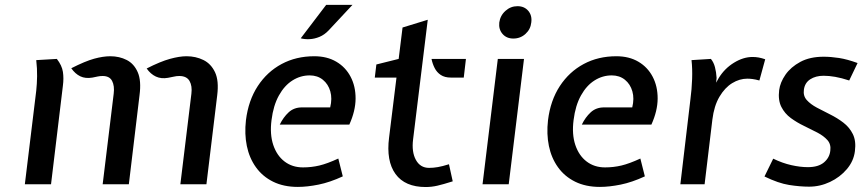

<svg xmlns="http://www.w3.org/2000/svg" viewBox="-20 -760 3558 792"><path d="M724 0 769.5 -373.5Q773.5 -405.5 761.8 -426Q750 -446.5 719.5 -446.5Q708 -446.5 697.8 -444Q687.5 -441.5 673 -439Q645 -434 623 -444.2Q601 -454.5 585 -477.5Q642 -506.5 681.2 -517.2Q720.5 -528 749.5 -528Q787.5 -528 819 -512.5Q850.5 -497 867 -462Q883.5 -427 876 -367L831.5 0ZM82.5 0 129.5 -386Q132.5 -414 133 -445.5Q133.5 -477 129.5 -512L214.5 -517Q235.5 -490 239.5 -463.5Q243.5 -437 239.5 -407L190.5 0ZM403.5 0 449 -373.5Q453 -405.5 442.5 -426Q432 -446.5 403.5 -446.5Q392.5 -446.5 383.2 -444.5Q374 -442.5 361.5 -440Q332.5 -435 311.2 -445.2Q290 -455.5 274 -478.5Q331 -507.5 368.2 -517.8Q405.5 -528 435 -528Q472.5 -528 502.8 -512.5Q533 -497 548.2 -462Q563.5 -427 555.5 -367L511.5 0Z M1208.5 11Q1150 11 1106.5 -10.5Q1063 -32 1035.8 -70Q1008.5 -108 998.2 -157.8Q988 -207.5 994.5 -264Q1004.5 -345.5 1043.2 -404.8Q1082 -464 1141.8 -496Q1201.5 -528 1276.5 -528Q1329 -528 1367.2 -505.5Q1405.5 -483 1426.2 -443.5Q1447 -404 1446.8 -353.2Q1446.5 -302.5 1421 -246H1134Q1148.5 -276 1170.5 -296.5Q1192.5 -317 1225.5 -317H1342Q1351 -353.5 1342.5 -383.2Q1334 -413 1311.8 -431Q1289.5 -449 1257.5 -449Q1219.5 -449 1186.5 -428.2Q1153.5 -407.5 1130.5 -366.2Q1107.5 -325 1100 -264.5Q1092.5 -206 1107.2 -162Q1122 -118 1153.8 -93.8Q1185.5 -69.5 1230 -69.5Q1264.5 -69.5 1297.2 -77.2Q1330 -85 1375.5 -106L1394 -32.5Q1341 -8 1294.2 1.5Q1247.5 11 1208.5 11ZM1220.5 -602 1325.5 -740H1434L1336 -635Q1318.5 -616.5 1298 -608Q1277.5 -599.5 1257.2 -598.5Q1237 -597.5 1220.5 -602Z M1736 11.5Q1650.5 11.5 1611.5 -42.2Q1572.5 -96 1585 -193L1615.5 -440H1526L1532.5 -494L1624.5 -517L1640.5 -646.5L1744.5 -678.5L1684 -185Q1677.5 -133.5 1695.5 -100.5Q1713.5 -67.5 1750 -67.5Q1768 -67.5 1786.5 -70.8Q1805 -74 1832 -82.5L1847.5 -12Q1808 0.5 1784 6Q1760 11.5 1736 11.5ZM1839.5 -440Q1814.5 -440 1798.2 -450.8Q1782 -461.5 1773 -479.2Q1764 -497 1760 -517H1902L1893 -440Z M1970.5 0 2033.5 -517H2141.5L2078.5 0ZM2097.5 -601Q2069.5 -601 2053 -620Q2036.5 -639 2039.5 -667Q2043.5 -696 2065 -715.2Q2086.5 -734.5 2114.5 -734.5Q2143 -734.5 2159.2 -715.2Q2175.5 -696 2171.5 -667Q2168.5 -639 2147.5 -620Q2126.5 -601 2097.5 -601Z M2454.5 11Q2396 11 2352.5 -10.5Q2309 -32 2281.8 -70Q2254.5 -108 2244.2 -157.8Q2234 -207.5 2240.5 -264Q2250.5 -345.5 2289.2 -404.8Q2328 -464 2387.8 -496Q2447.5 -528 2522.5 -528Q2575 -528 2613.2 -505.5Q2651.5 -483 2672.2 -443.5Q2693 -404 2692.8 -353.2Q2692.5 -302.5 2667 -246H2380Q2394.5 -276 2416.5 -296.5Q2438.5 -317 2471.5 -317H2588Q2597 -353.5 2588.5 -383.2Q2580 -413 2557.8 -431Q2535.5 -449 2503.5 -449Q2465.5 -449 2432.5 -428.2Q2399.5 -407.5 2376.5 -366.2Q2353.5 -325 2346 -264.5Q2338.5 -206 2353.2 -162Q2368 -118 2399.8 -93.8Q2431.5 -69.5 2476 -69.5Q2510.5 -69.5 2543.2 -77.2Q2576 -85 2621.5 -106L2640 -32.5Q2587 -8 2540.2 1.5Q2493.5 11 2454.5 11Z M2786.5 0 2828 -350.5Q2833.5 -391.5 2835 -434.2Q2836.5 -477 2832.5 -512L2912.5 -517Q2924 -503 2929.2 -483Q2934.5 -463 2936 -438.5L2934 -419L2945 -438.5Q2969 -477.5 3007.5 -501.2Q3046 -525 3084.5 -525Q3097 -525 3109.5 -522.8Q3122 -520.5 3136.5 -515.5L3112.5 -428Q3096 -432.5 3084.2 -434Q3072.5 -435.5 3062.5 -435.5Q3030.5 -435.5 3000.2 -417Q2970 -398.5 2947.8 -361Q2925.5 -323.5 2918.5 -266.5L2886.5 0Z M3317.5 10Q3279.5 10 3235.2 3Q3191 -4 3133.5 -32L3169.5 -105.5Q3207.5 -87 3244.2 -78.8Q3281 -70.5 3312.5 -70.5Q3355.5 -70.5 3378.8 -90Q3402 -109.5 3405 -138.5Q3408.5 -165 3393 -182.2Q3377.5 -199.5 3351.8 -213Q3326 -226.5 3296.8 -240.5Q3267.5 -254.5 3242.2 -273Q3217 -291.5 3203 -319.2Q3189 -347 3194 -388Q3198 -420 3220 -451.8Q3242 -483.5 3281.5 -504.8Q3321 -526 3377.5 -526Q3407.5 -526 3441.2 -520.8Q3475 -515.5 3517.5 -500L3483 -428Q3451 -438.5 3425.2 -443Q3399.5 -447.5 3377.5 -447.5Q3344.5 -447.5 3322 -432.8Q3299.5 -418 3296 -389.5Q3292.5 -364.5 3308 -347.2Q3323.5 -330 3349.2 -316.2Q3375 -302.5 3404.2 -288Q3433.5 -273.5 3458.8 -254.2Q3484 -235 3498 -206.8Q3512 -178.5 3506.5 -136.5Q3501.5 -95.5 3473.2 -62.2Q3445 -29 3403.8 -9.5Q3362.5 10 3317.5 10Z"/></svg>

Font: Expletus Sans Medium
Style: Italic
Weight: 500
Italic angle: -7°
Version: Version 7.500